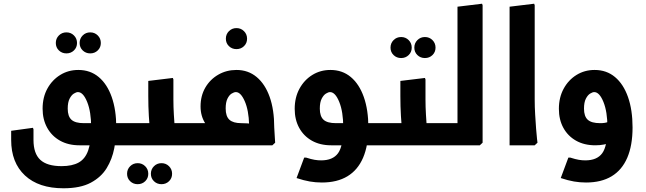

<svg xmlns="http://www.w3.org/2000/svg" viewBox="-20 -781 3470 1032"><path d="M337 -494Q313 -494 296.5 -510Q280 -526 280 -550Q280 -574 296.5 -590.5Q313 -607 337 -607Q361 -607 377.5 -590.5Q394 -574 394 -550Q394 -526 377.5 -510Q361 -494 337 -494ZM465 -494Q441 -494 424.5 -510Q408 -526 408 -550Q408 -574 424.5 -590.5Q441 -607 465 -607Q489 -607 505.5 -590.5Q522 -574 522 -550Q522 -526 505.5 -510Q489 -494 465 -494Z M407 0Q347 0 302.5 -25Q258 -50 233.5 -94.5Q209 -139 209 -197Q209 -258 234.5 -304.5Q260 -351 303.5 -378Q347 -405 401 -405Q465 -405 510.5 -367Q556 -329 580.5 -259.5Q605 -190 605 -96H470Q470 -180 448.5 -233Q427 -286 399 -286Q390 -286 377 -278Q364 -270 354 -250.5Q344 -231 344 -197Q344 -156 364 -137.5Q384 -119 431 -119H691V0ZM321 231Q188 231 114 162Q40 93 40 -29H160Q160 44 196.5 78Q233 112 311 112Q368 112 403 92.5Q438 73 454 27.5Q470 -18 470 -96H605Q605 -41 594 16.5Q583 74 553.5 122.5Q524 171 468 201Q412 231 321 231ZM40 -29V-78L157 -94L160 -86V-29ZM691 0V-119Q703 -119 707 -103Q711 -87 711 -60Q711 -35 707 -17.5Q703 0 691 0Z M720 209Q696 209 679.5 193Q663 177 663 153Q663 129 679.5 112.5Q696 96 720 96Q744 96 760.5 112.5Q777 129 777 153Q777 177 760.5 193Q744 209 720 209ZM848 209Q824 209 807.5 193Q791 177 791 153Q791 129 807.5 112.5Q824 96 848 96Q872 96 888.5 112.5Q905 129 905 153Q905 177 888.5 193Q872 209 848 209Z M871 0V-119H998V0ZM998 0V-119Q1010 -119 1014 -103Q1018 -87 1018 -60Q1018 -35 1014 -17.5Q1010 0 998 0ZM786 0 789 -42Q789 -42 786 -74.5Q783 -107 780 -158Q777 -209 777 -265V-346L909 -362L912 -354V-247Q912 -206 914.5 -165Q917 -124 919.5 -89.5Q922 -55 924.5 -34.5Q927 -14 927 -14L912 0ZM691 0V-119H797V0ZM691 0Q680 0 675.5 -17.5Q671 -35 671 -61Q671 -87 675.5 -103Q680 -119 691 -119Z M1251 -517Q1227 -517 1210.5 -533Q1194 -549 1194 -573Q1194 -597 1210.5 -613.5Q1227 -630 1251 -630Q1275 -630 1291.5 -613.5Q1308 -597 1308 -573Q1308 -549 1291.5 -533Q1275 -517 1251 -517Z M998 0V-119H1277Q1293 -119 1307.5 -118Q1322 -117 1332 -116Q1342 -115 1342 -115L1319 -96Q1319 -100 1319 -103Q1319 -106 1319 -110Q1317 -188 1295.5 -237Q1274 -286 1248 -286Q1238 -286 1225 -278Q1212 -270 1202.5 -250.5Q1193 -231 1193 -198Q1193 -156 1213 -137.5Q1233 -119 1277 -119V-32Q1210 -32 1160.5 -54Q1111 -76 1084.5 -116Q1058 -156 1058 -209Q1058 -266 1083.5 -310Q1109 -354 1153 -379.5Q1197 -405 1251 -405Q1314 -405 1359.5 -367Q1405 -329 1429.5 -260Q1454 -191 1454 -96Q1456 -60 1457.5 -37Q1459 -14 1459 -14L1444 0ZM998 0Q987 0 982.5 -17.5Q978 -35 978 -61Q978 -87 982.5 -103Q987 -119 998 -119Z M1760 0Q1700 0 1656 -25Q1612 -50 1588 -94Q1564 -138 1564 -196Q1564 -257 1589.5 -304Q1615 -351 1658.5 -378Q1702 -405 1756 -405Q1820 -405 1865.5 -367Q1911 -329 1935.5 -259.5Q1960 -190 1960 -96H1825Q1825 -180 1803.5 -233Q1782 -286 1754 -286Q1745 -286 1732 -278Q1719 -270 1709 -250.5Q1699 -231 1699 -197Q1699 -156 1719 -137.5Q1739 -119 1786 -119H2046V0ZM1710 200Q1677 200 1645 194.5Q1613 189 1574 176L1615 66H1625Q1653 75 1671 78Q1689 81 1706 81Q1769 81 1797 42.5Q1825 4 1825 -96H1960Q1960 1 1931.5 67Q1903 133 1847.5 166.5Q1792 200 1710 200ZM2046 0V-119Q2058 -119 2062 -103Q2066 -87 2066 -60Q2066 -35 2062 -17.5Q2058 0 2046 0Z M2136 -469Q2112 -469 2095.5 -485Q2079 -501 2079 -525Q2079 -549 2095.5 -565.5Q2112 -582 2136 -582Q2160 -582 2176.5 -565.5Q2193 -549 2193 -525Q2193 -501 2176.5 -485Q2160 -469 2136 -469ZM2264 -469Q2240 -469 2223.5 -485Q2207 -501 2207 -525Q2207 -549 2223.5 -565.5Q2240 -582 2264 -582Q2288 -582 2304.5 -565.5Q2321 -549 2321 -525Q2321 -501 2304.5 -485Q2288 -469 2264 -469Z M2226 0V-119H2353V0ZM2353 0V-119Q2365 -119 2369 -103Q2373 -87 2373 -60Q2373 -35 2369 -17.5Q2365 0 2353 0ZM2141 0 2144 -42Q2144 -42 2141 -74.5Q2138 -107 2135 -158Q2132 -209 2132 -265V-346L2264 -362L2267 -354V-247Q2267 -206 2269.5 -165Q2272 -124 2274.5 -89.5Q2277 -55 2279.5 -34.5Q2282 -14 2282 -14L2267 0ZM2046 0V-119H2152V0ZM2046 0Q2035 0 2030.5 -17.5Q2026 -35 2026 -61Q2026 -87 2030.5 -103Q2035 -119 2046 -119Z M2439 0V-745L2571 -761L2574 -753V-14L2559 0ZM2353 0V-119H2537V0ZM2353 0Q2342 0 2337.5 -17.5Q2333 -35 2333 -61Q2333 -87 2337.5 -103Q2342 -119 2353 -119Z M2719 0V-745L2851 -761L2854 -753V-247Q2854 -206 2856.5 -165Q2859 -124 2861.5 -89.5Q2864 -55 2866.5 -34.5Q2869 -14 2869 -14L2854 0Z M3180 0Q3120 0 3076 -25Q3032 -50 3008 -94Q2984 -138 2984 -196Q2984 -257 3009.5 -304Q3035 -351 3078.5 -378Q3122 -405 3176 -405Q3240 -405 3285.5 -367Q3331 -329 3355.5 -259.5Q3380 -190 3380 -96H3245Q3245 -180 3223.5 -233Q3202 -286 3174 -286Q3165 -286 3152 -278Q3139 -270 3129 -250.5Q3119 -231 3119 -197Q3119 -156 3139 -137.5Q3159 -119 3206 -119Q3232 -119 3247 -125Q3262 -131 3275 -145L3333 -65Q3308 -34 3268.5 -17Q3229 0 3180 0ZM3130 200Q3097 200 3065 194.5Q3033 189 2994 176L3035 66H3045Q3073 75 3091 78Q3109 81 3126 81Q3189 81 3217 42.5Q3245 4 3245 -96H3380Q3380 1 3351.5 67Q3323 133 3267.5 166.5Q3212 200 3130 200Z"/></svg>

Font: Fustat ExtraBold
Style: Regular
Weight: 800
Designer: Mohamed Gaber, Khaled Hosny, Laura Garcia Mut
Foundry: Kief Type Foundry, Alif Type Foundry, Hard Type Foundry
Version: Version 1.007